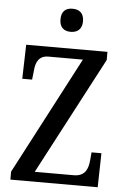

<svg xmlns="http://www.w3.org/2000/svg" viewBox="-61 -967 657 1010"><g transform="rotate(5 267.5 -462.0)"><path d="M281 -802C314 -802 341 -819 341 -863C341 -908 314 -924 281 -924C247 -924 222 -908 222 -863C222 -819 247 -802 281 -802ZM33 0H494L498 -180H446L442 -137C438 -91 422 -52 363 -52H157L483 -671V-714H54L49 -534H101L106 -579C109 -624 124 -662 176 -662H358L33 -42Z"/></g></svg>

Font: Noto Serif Hebrew Condensed Medium
Style: Regular
Weight: 500
Width: 3
Designer: Monotype Design Team
Foundry: Monotype Imaging Inc.
Version: Version 2.004